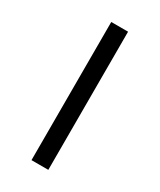

<svg xmlns="http://www.w3.org/2000/svg" viewBox="-137 -552 503 603"><g transform="rotate(30 114.0 -250.5)"><path d="M83 0H144V-501H83Z"/></g></svg>

Font: Poppy and Pepper Light
Style: Regular
Weight: 300
Designer: Thy Ha
Foundry: Thy Ha
Version: Version 0.001;Glyphs 3.2 (3227)